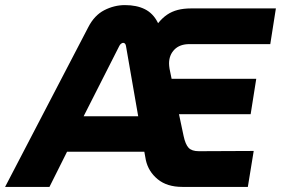

<svg xmlns="http://www.w3.org/2000/svg" viewBox="-65 -733 1102 753"><path d="M-45 0 281 -626Q305 -673 344 -693Q383 -713 425 -713Q471 -713 503 -697Q535 -681 553 -646L555 -642Q572 -663 590.5 -675.5Q609 -688 632 -694Q655 -700 685 -700H1017L995 -560H678Q640 -560 619 -538.5Q598 -517 598 -484Q598 -480 598.5 -474.5Q599 -469 600 -463L608 -424H940L918 -285H637L655 -200Q662 -167 674.5 -153.5Q687 -140 715 -140L930 -141L907 0H650Q590 0 553.5 -30Q517 -60 507 -105L501 -138H198L129 0ZM263 -277H477L429 -553Q428 -559 425 -562Q422 -565 418 -565Q415 -565 410.5 -562Q406 -559 403 -553Z"/></svg>

Font: MuseoModerno
Style: Bold Italic
Weight: 700
Italic angle: -9°
Designer: Pablo Cosgaya, Héctor Gatti, Marcela Romero, and the Authors of The MuseoModerno Project.
Foundry: Omnibus-Type Team
Version: Version 1.003